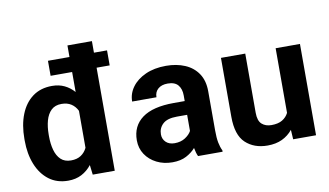

<svg xmlns="http://www.w3.org/2000/svg" viewBox="-76 -917 1877 1094"><g transform="rotate(-10 862.5 -370.0)"><path d="M32.7 -257.8V-268.1Q32.7 -348.6 56.9 -409.4Q81.1 -470.2 127.2 -504.2Q173.3 -538.1 239.3 -538.1Q279.8 -538.1 311.3 -522.9Q342.8 -507.8 366.7 -480.5V-596.2H242.2V-683.1H366.7V-750H508.3V-683.1H584V-596.2H508.3V0H380.9L374 -56.6Q349.6 -25.4 315.9 -7.8Q282.2 9.8 238.3 9.8Q172.9 9.8 127 -25.1Q81.1 -60.1 56.9 -120.6Q32.7 -181.2 32.7 -257.8ZM173.3 -268.1V-257.8Q173.3 -214.4 183.1 -178.7Q192.9 -143.1 214.8 -122.1Q236.8 -101.1 273.9 -101.1Q308.1 -101.1 331.1 -116.2Q354 -131.3 366.7 -157.7V-371.6Q354 -397.9 331.3 -412.8Q308.6 -427.7 274.9 -427.7Q237.8 -427.7 215.6 -406.5Q193.4 -385.3 183.3 -349.1Q173.3 -313 173.3 -268.1Z M990.2 0Q981 -19 975.6 -49.3Q954.6 -24.9 921.9 -7.6Q889.2 9.8 841.3 9.8Q791 9.8 750.2 -10.7Q709.5 -31.2 685.8 -66.9Q662.1 -102.5 662.1 -148.4Q662.1 -231.4 723.6 -276.6Q785.2 -321.8 906.7 -321.8H969.7V-354.5Q969.7 -392.1 950.9 -414.6Q932.1 -437 891.1 -437Q855.5 -437 835.2 -419.2Q814.9 -401.4 814.9 -371.1H674.3Q674.3 -416.5 701.9 -454.3Q729.5 -492.2 780 -515.1Q830.6 -538.1 898.9 -538.1Q960 -538.1 1008.1 -517.6Q1056.2 -497.1 1083.7 -456.1Q1111.3 -415 1111.3 -353.5V-127.4Q1111.3 -84 1116.7 -56.2Q1122.1 -28.3 1132.3 -8.3V0ZM872.1 -95.2Q908.2 -95.2 933.6 -111.8Q959 -128.4 969.7 -148.9V-242.2H910.6Q854.5 -242.2 828.9 -218.3Q803.2 -194.3 803.2 -158.2Q803.2 -130.9 821.8 -113Q840.3 -95.2 872.1 -95.2Z M1540.5 0 1537.1 -55.2Q1512.2 -24.4 1476.1 -7.3Q1439.9 9.8 1391.6 9.8Q1313.5 9.8 1264.6 -36.1Q1215.8 -82 1215.8 -187V-528.3H1356.4V-186Q1356.4 -139.2 1377.9 -120.1Q1399.4 -101.1 1433.1 -101.1Q1472.2 -101.1 1496.1 -115.5Q1520 -129.9 1532.2 -154.3V-528.3H1672.9V0Z"/></g></svg>

Font: Vazirmatn RD UI
Style: Bold
Weight: 700
Designer: Saber Rastikerdar
Foundry: Saber Rastikerdar
Version: Version 33.003